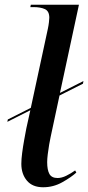

<svg xmlns="http://www.w3.org/2000/svg" viewBox="-20 -780 372 810"><path d="M162 10Q117 10 93.5 -18Q70 -46 70 -89Q70 -108 73.5 -135Q77 -162 82 -189.5Q87 -217 91 -238L108 -315L11 -266L13 -276L110 -325L182 -659Q185 -673 186.5 -686.5Q188 -700 188 -705Q188 -733 169.5 -741.5Q151 -750 122 -750H108L110 -760H313L233 -388L332 -438L330 -427L231 -377L194 -204Q191 -191 187.5 -170.5Q184 -150 181.5 -129.5Q179 -109 179 -96Q179 -63 188.5 -46Q198 -29 223 -29Q240 -29 259.5 -38.5Q279 -48 297 -61L302 -52Q280 -32 242.5 -11Q205 10 162 10Z"/></svg>

Font: Noto Serif Display Medium
Style: Italic
Weight: 500
Italic angle: -12°
Designer: Monotype Design Team
Foundry: Monotype Imaging Inc.
Version: Version 2.009